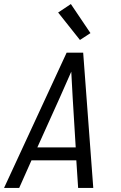

<svg xmlns="http://www.w3.org/2000/svg" viewBox="-29 -931 599 951"><path d="M-9 0 301 -670H383L433 0H358L349 -137H127L66 0ZM346 -201 331 -447Q329 -479 327.5 -511.5Q326 -544 324 -576Q310 -544 295.5 -511.5Q281 -479 267 -447L156 -201ZM367 -733 259 -869 322 -911 419 -767Z"/></svg>

Font: Lode
Style: Italic
Weight: 400
Italic angle: -11°
Monospace: yes
Designer: Belleve Invis
Foundry: Belleve Invis
Version: Version 29.2.0; ttfautohint (v1.8.3)